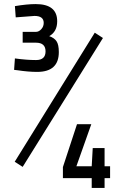

<svg xmlns="http://www.w3.org/2000/svg" viewBox="-20 -820 590 940"><path d="M155 -800Q260 -800 260 -716Q260 -665 221 -643Q245 -635 256.5 -618.5Q268 -602 268 -565Q268 -468 162 -468Q119 -468 66 -476L49 -478L53 -534Q110 -526 156.5 -526Q203 -526 203 -568.5Q203 -611 156 -611H91V-664H156Q170 -664 182 -677Q194 -690 194 -708Q194 -742 149 -742L57 -735L53 -790Q112 -800 155 -800ZM52 -28 444 -660 484 -634 91 -3ZM429 100V52H288V-2L357 -212H427L354 -6H429L434 -95H492V-6H519V52H492V100Z"/></svg>

Font: TitilliumWeb-Regular
Style: Regular
Weight: 400
Version: Version 1.001;PS 57.000;hotconv 1.0.70;makeotf.lib2.5.55311